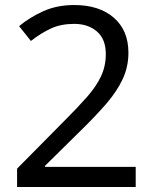

<svg xmlns="http://www.w3.org/2000/svg" viewBox="-20 -744 612 764"><path d="M520 0H48V-73L235 -262Q289 -316 326 -358Q363 -400 382 -440.5Q401 -481 401 -529Q401 -588 366 -618.5Q331 -649 275 -649Q223 -649 183.5 -631Q144 -613 103 -581L56 -640Q98 -675 152.5 -699.5Q207 -724 275 -724Q375 -724 433 -673.5Q491 -623 491 -534Q491 -478 468 -429Q445 -380 404 -332.5Q363 -285 308 -231L159 -84V-80H520Z"/></svg>

Font: Noto Sans Nabataean
Style: Regular
Weight: 400
Designer: Monotype Design Team
Foundry: Monotype Imaging Inc.
Version: Version 2.001; ttfautohint (v1.8.4.7-5d5b)